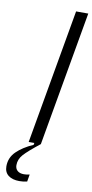

<svg xmlns="http://www.w3.org/2000/svg" viewBox="-175 -805 515 1071"><g transform="rotate(10 83.0 -269.5)"><path d="M100 0H31L165 -763H234ZM-68 155Q-68 106 -33 71.5Q2 37 61 11L63 0H100Q34 52 10 79Q-14 106 -14 139Q-14 159 -1 170.5Q12 182 36 182Q52 182 68 178L61 219Q40 224 17 224Q-22 224 -45 206.5Q-68 189 -68 155Z"/></g></svg>

Font: Open Sauce One Light Italic
Style: Regular
Weight: 300
Italic angle: -10°
Designer: Alfredo Marco Pradil
Foundry: Creative Sauce Fz LLC
Version: Version 1.477